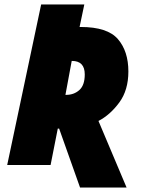

<svg xmlns="http://www.w3.org/2000/svg" viewBox="-20 -734 648 854"><path d="M243 -162H237L205 0H12L163 -714H355L334 -614H339Q458 -614 504.5 -560Q551 -506 551 -416Q551 -333 510.5 -278Q470 -223 418 -196L543 100H336ZM274 -312Q309 -312 333 -333.5Q357 -355 357 -403Q357 -463 300 -463H299L271 -312Z"/></svg>

Font: Noto Sans Display Black
Style: Italic
Weight: 900
Italic angle: -12°
Designer: Monotype Design team
Foundry: Monotype Imaging Inc.
Version: Version 1.000